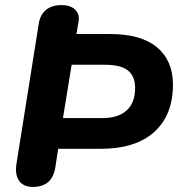

<svg xmlns="http://www.w3.org/2000/svg" viewBox="-20 -727 706 756"><path d="M109 9Q72 9 55 -15.5Q38 -40 45 -83L132 -630Q137 -668 160.5 -687.5Q184 -707 222 -707Q258 -707 276.5 -688.5Q295 -670 289 -640L281 -593H413Q536 -593 598.5 -540.5Q661 -488 661 -394Q661 -274 587.5 -207.5Q514 -141 375 -141H209L198 -69Q192 -30 170 -10.5Q148 9 109 9ZM228 -262H382Q446 -262 479 -292.5Q512 -323 512 -380Q512 -428 483 -450Q454 -472 394 -472H262Z"/></svg>

Font: Nunito ExtraLight ExtraBold
Style: Italic
Weight: 800
Italic angle: -9°
Version: Version 3.602